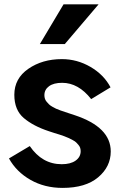

<svg xmlns="http://www.w3.org/2000/svg" viewBox="-20 -873 572 910"><path d="M22.5 -122.1 121.1 -180.7Q179.7 -94.7 272.5 -94.7Q314.5 -94.7 338.4 -111.8Q362.3 -128.9 362.3 -156.2Q362.3 -165 359.9 -172.4Q357.4 -179.7 351.6 -186.5Q345.7 -193.4 340.8 -198.2Q335.9 -203.1 324.7 -209Q313.5 -214.8 306.6 -218.3Q299.8 -221.7 285.2 -227.1Q270.5 -232.4 262.7 -234.9Q254.9 -237.3 237.3 -242.7Q219.7 -248 211.9 -251Q137.7 -275.4 92.8 -313.5Q47.9 -351.6 47.9 -423.8Q47.9 -501 114.3 -546.9Q180.7 -592.8 273.4 -592.8Q345.7 -592.8 409.2 -555.7Q472.7 -518.6 503.9 -459L412.1 -403.3Q351.6 -480.5 274.4 -480.5Q234.4 -480.5 212.4 -464.4Q190.4 -448.2 190.4 -421.9Q190.4 -413.1 192.9 -405.3Q195.3 -397.5 201.2 -390.6Q207 -383.8 212.4 -378.4Q217.8 -373 228 -367.2Q238.3 -361.3 245.6 -357.9Q252.9 -354.5 266.6 -349.6Q280.3 -344.7 288.1 -342.3Q295.9 -339.8 311.5 -334.5Q327.1 -329.1 334 -327.1Q504.9 -270.5 504.9 -155.3Q504.9 -83 445.3 -32.7Q385.7 17.6 276.4 17.6Q191.4 17.6 124.5 -20.5Q57.6 -58.6 22.5 -122.1ZM168.9 -664.1 281.2 -852.5H447.3L287.1 -664.1Z"/></svg>

Font: Gothic A1 ExtraBold
Style: Regular
Weight: 800
Designer: HanYang I&C Co.,Ltd.
Foundry: HanYang I&C Co.,Ltd.
Version: Version 2.50